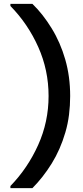

<svg xmlns="http://www.w3.org/2000/svg" viewBox="-20 -831 430 996"><path d="M34 145V134Q124 41 178 -79Q232 -199 232 -333Q232 -467 178.5 -587Q125 -707 34 -800V-811H148Q176 -784 201 -752Q226 -720 248 -684Q293 -611 318.5 -522.5Q344 -434 344 -333Q344 -283 338 -235.5Q332 -188 319 -144Q293 -55 248 17.5Q203 90 148 145Z"/></svg>

Font: Rethink Sans SemiBold
Style: Regular
Weight: 600
Designer: The Rethink Sans project authors (Hans Thiessen). DM Sans designed by Colophon Foundry.
Foundry: Rethink Communications LLC
Version: Version 1.001